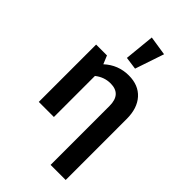

<svg xmlns="http://www.w3.org/2000/svg" viewBox="-286 -843 1151 1151"><g transform="rotate(45 289.5 -267.5)"><path d="M339 -549 259 -560 278 -752 401 -733ZM72 0V-486H164L186 -433Q252 -494 342 -494Q424 -494 470.5 -442.5Q517 -391 517 -300V217H389V-283Q389 -383 298 -383Q244 -383 200 -348V0Z"/></g></svg>

Font: Cantarell
Style: Bold
Weight: 700
Designer: Dave Crossland, Nikolaus Waxweiler, Florian Fecher, Jacques Le Bailly, Eben Sorkin, Alexei Vanyashin, Alexios Zavras, Em
Version: Version 0.303